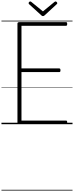

<svg xmlns="http://www.w3.org/2000/svg" viewBox="-20 -1701 1013 2629"><path d="M247 0Q233 0 226 -5.5Q219 -11 219 -23V-1378Q219 -1388 226 -1393Q233 -1398 247 -1398H884Q892 -1398 896 -1392.5Q900 -1387 900 -1373Q900 -1359 896 -1353.5Q892 -1348 884 -1348H274V-764H791Q800 -764 804 -758Q808 -752 808 -738Q808 -725 804 -719.5Q800 -714 791 -714H274V-50H884Q892 -50 896 -44.5Q900 -39 900 -25Q900 -11 896 -5.5Q892 0 884 0ZM741 -1681Q748 -1681 756 -1673.5Q764 -1666 764 -1657Q764 -1655 763 -1652Q762 -1649 758 -1645L593 -1493Q588 -1488 582.5 -1484.5Q577 -1481 568 -1481Q559 -1481 554 -1484.5Q549 -1488 543 -1494L377 -1645Q374 -1649 373 -1652.5Q372 -1656 372 -1658Q372 -1667 379.5 -1674Q387 -1681 395 -1681Q400 -1681 403.5 -1678.5Q407 -1676 411 -1673L568 -1545L724 -1673Q729 -1676 732.5 -1678.5Q736 -1681 741 -1681ZM0 898H973V908H0ZM0 -20H973V0H0ZM0 -505H973V-500H0ZM0 -1418H973V-1408H0Z"/></svg>

Font: Playwrite FR Trad Guides
Style: Regular
Weight: 400
Designer: Veronika Burian, José Scaglione
Foundry: TypeTogether
Version: Version 1.003